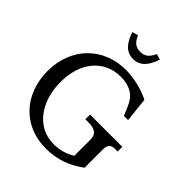

<svg xmlns="http://www.w3.org/2000/svg" viewBox="-253 -1080 1246 1246"><g transform="rotate(45 369.5 -457.5)"><path d="M395 -42C247 -42 143 -174 143 -360C143 -537 241 -660 396 -660C457 -660 521 -642 554 -575C568 -549 577 -521 590 -494H628L610 -662C546 -694 465 -715 388 -715C181 -715 33 -565 33 -351C33 -136 175 14 379 14C489 14 569 -19 647 -76V-244C647 -284 663 -302 699 -302H724V-345H428V-302H455C518 -302 545 -281 545 -232V-84C504 -56 449 -42 395 -42ZM244 -918 284 -929C302 -889 323 -863 370 -863C417 -863 438 -889 457 -929L496 -918C475 -851 439 -797 370 -797C301 -797 265 -851 244 -918Z"/></g></svg>

Font: LT Superior Serif Medium
Style: Regular
Weight: 500
Designer: Daniel Lyons
Foundry: LyonsType
Version: Version 2.120;FEAKit 1.0